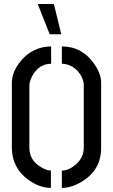

<svg xmlns="http://www.w3.org/2000/svg" viewBox="-20 -916 554 941"><path d="M165 -896.5H244.1L280.3 -748H223.6ZM38.1 -190.4V-511.7Q38.1 -563.5 82 -617.2Q140.6 -687.5 230.5 -688.5V-603.5Q170.9 -603.5 137.7 -543Q124 -516.6 124 -496.1V-190.4Q124 -128.9 184.6 -94.7Q210 -80.1 229.5 -80.1V4.9Q173.8 4.9 118.2 -35.2Q39.1 -93.8 38.1 -190.4ZM283.2 4.9V-80.1Q317.4 -80.1 352.5 -110.4Q389.6 -143.6 390.6 -190.4V-496.1Q390.6 -534.2 359.4 -569.3Q327.1 -602.5 283.2 -603.5V-688.5Q381.8 -688.5 441.4 -603.5Q475.6 -554.7 475.6 -511.7V-190.4Q475.6 -82 378.9 -24.4Q328.1 4.9 283.2 4.9Z"/></svg>

Font: Post No Bills Colombo SemiBold
Style: Regular
Weight: 600
Designer: Kosala Senevirathne, Siva Puranthara, Lasantha Premarathna, Tharique Azeez
Foundry: Mooniak
Version: Version 1.220 ; ttfautohint (v1.6)